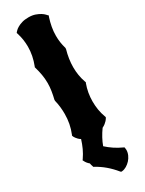

<svg xmlns="http://www.w3.org/2000/svg" viewBox="-245 -734 756 1003"><g transform="rotate(-30 133.0 -232.5)"><path d="M236.8 -658.2 233.9 -651.9Q225.1 -625 220.5 -599.4Q215.8 -573.7 215.8 -547.9Q215.8 -527.3 218.5 -508.1Q221.2 -488.8 227.1 -469.2V-461.9Q211.9 -408.7 211.9 -359.9Q211.9 -335 215.8 -311.3Q219.7 -287.6 228 -264.2L230 -259.8L228 -255.9Q218.8 -231 214.4 -205.8Q210 -180.7 210 -154.8Q210 -129.4 213.9 -104.7Q217.8 -80.1 227.1 -55.2L229 -49.8L227.1 -45.9Q226.6 -44.9 224.4 -41.3Q222.2 -37.6 217.5 -32.5Q212.9 -27.3 205.3 -21.2Q197.8 -15.1 187 -9.8Q156.7 32.2 141.1 75.2Q159.7 92.3 181.9 107.2Q204.1 122.1 230 133.8L234.9 136.2L235.8 142.1Q235.8 144.5 236.3 147Q236.8 149.4 236.8 151.9Q236.8 167.5 230.2 182.4Q223.6 197.3 212.9 209Q202.1 220.7 189 228.5Q175.8 236.3 162.1 237.8H155.8L151.9 233.9Q105 176.3 46.9 145L43 143.1L42 140.1Q39.6 133.8 38.3 128.7Q37.1 123.5 36.1 118.2Q21.5 106.4 14.2 90.8L11.2 85L15.1 80.1Q30.3 58.1 41.3 34.4Q52.2 10.7 60.1 -15.1Q51.8 -20 46.1 -25.9Q40.5 -31.7 36.9 -36.6Q33.2 -41.5 31.5 -44.9Q29.8 -48.3 29.8 -48.8L27.8 -54.2L29.8 -58.1Q41 -85.4 46.4 -113.5Q51.8 -141.6 51.8 -171.9Q51.8 -192.4 49.6 -213.1Q47.4 -233.9 42 -255.9V-262.2Q47.9 -286.1 51.5 -309.3Q55.2 -332.5 55.2 -356Q55.2 -382.3 50.8 -407.2Q46.4 -432.1 39.1 -457L38.1 -460.9L40 -464.8Q61 -518.6 61 -571.8Q61 -593.3 57.9 -614.3Q54.7 -635.3 47.9 -657.2L45.9 -663.1L49.8 -668Q50.3 -668.5 55.7 -674.1Q61 -679.7 72 -686.3Q83 -692.9 99.6 -698Q116.2 -703.1 139.2 -703.1Q162.6 -703.1 179.7 -697Q196.8 -690.9 208.3 -683.6Q219.7 -676.3 225.6 -669.9Q231.4 -663.6 231.9 -663.1Z"/></g></svg>

Font: Hanalei Fill
Style: Regular
Weight: 400
Version: Version 1.000